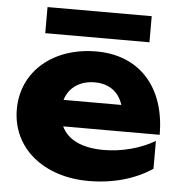

<svg xmlns="http://www.w3.org/2000/svg" viewBox="-55 -826 843 894"><g transform="rotate(5 367.0 -379.0)"><path d="M391 16C507 16 609 -14 688 -67V-197C620 -157 533 -134 449 -134C347 -134 280 -167 252 -227H703C703 -447 580 -588 376 -588C177 -588 30 -467 30 -288C30 -105 183 16 391 16ZM618 -652V-774H131V-652ZM381 -444C448 -444 494 -410 513 -350H243C260 -407 310 -444 381 -444Z"/></g></svg>

Font: Bounded
Style: Bold
Weight: 700
Designer: Vlad Churkin
Version: Version 3.0